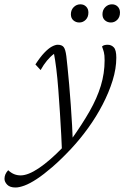

<svg xmlns="http://www.w3.org/2000/svg" viewBox="-157 -625 570 867"><path d="M-86.9 221.7Q-112.3 221.7 -124.5 209Q-136.7 196.3 -136.7 182.6Q-136.7 171.9 -132.8 162.6Q-128.9 153.3 -120.1 143.6Q-106.4 156.2 -92.8 161.6Q-79.1 167 -63.5 167Q-30.3 167 18.6 134.3Q67.4 101.6 127.9 39.1L165 4.9Q213.9 -63.5 247.6 -122.6Q281.2 -181.6 298.3 -237.8Q315.4 -293.9 315.4 -352.5Q315.4 -377 312 -389.6Q308.6 -402.3 303.7 -415Q308.6 -419.9 315.4 -421.4Q322.3 -422.9 329.1 -422.9Q345.7 -422.9 356.9 -411.1Q368.2 -399.4 368.2 -364.3Q368.2 -315.4 351.6 -261.7Q335 -208 306.6 -153.3Q278.3 -98.6 241.7 -47.9Q205.1 2.9 165 45.9Q118.2 95.7 79.1 129.4Q40 163.1 8.8 183.6Q-22.5 204.1 -46.4 212.9Q-70.3 221.7 -86.9 221.7ZM123 61.5Q122.1 32.2 119.6 -14.2Q117.2 -60.5 113.8 -113.8Q110.4 -167 106.4 -219.2Q102.5 -271.5 97.2 -314.5Q91.8 -357.4 86.9 -381.8Q53.7 -357.4 26.4 -308.6L2.9 -334Q24.4 -367.2 43 -386.7Q61.5 -406.2 77.1 -414.6Q92.8 -422.9 103.5 -422.9Q122.1 -422.9 130.4 -412.6Q138.7 -402.3 142.6 -371.1Q144.5 -355.5 147.9 -321.8Q151.4 -288.1 155.3 -243.7Q159.2 -199.2 162.6 -151.4Q166 -103.5 168.5 -59.1Q170.9 -14.6 171.9 17.6ZM201.2 -523.4Q185.5 -523.4 174.3 -533.2Q163.1 -543 163.1 -560.5Q163.1 -580.1 175.8 -592.8Q188.5 -605.5 206.1 -605.5Q221.7 -605.5 231.9 -595.2Q242.2 -585 242.2 -568.4Q242.2 -547.9 230 -535.6Q217.8 -523.4 201.2 -523.4ZM343.8 -523.4Q328.1 -523.4 316.9 -533.2Q305.7 -543 305.7 -560.5Q305.7 -580.1 318.4 -592.8Q331.1 -605.5 348.6 -605.5Q364.3 -605.5 374.5 -595.2Q384.8 -585 384.8 -568.4Q384.8 -547.9 372.6 -535.6Q360.4 -523.4 343.8 -523.4Z"/></svg>

Font: Crimson Pro ExtraLight
Style: Italic
Weight: 250
Italic angle: -12°
Designer: Jacques Le Bailly
Foundry: Baron von Fonthausen
Version: Version 1.003